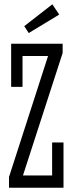

<svg xmlns="http://www.w3.org/2000/svg" viewBox="-20 -875 342 895"><path d="M85 -470V-614H204L22 -50V0H276V-211H223V-57H87L272 -628V-671H32V-470ZM224 -855 93 -753 114 -721 256 -807Z"/></svg>

Font: Stint Ultra Condensed
Style: Regular
Weight: 400
Width: 1
Designer: Astigmatic (AOETI)
Foundry: Astigmatic (AOETI)
Version: Version 1.000